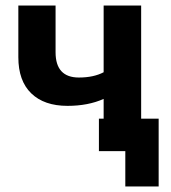

<svg xmlns="http://www.w3.org/2000/svg" viewBox="-20 -544 617 691"><path d="M488 -117H551V127H431V0H336V-117H353V-188Q297 -163 223 -163Q139 -163 92.5 -208Q46 -253 46 -338V-524H180V-356Q180 -265 264 -265Q317 -265 353 -284V-524H488Z"/></svg>

Font: Raleway-v4020
Style: Bold
Weight: 700
Designer: Matt McInerney, Pablo Impallari, Rodrigo Fuenzalida
Foundry: Matt McInerney, Pablo Impallari, Rodrigo Fuenzalida
Version: Version 4.020;PS 004.020;hotconv 1.0.88;makeotf.lib2.5.64775